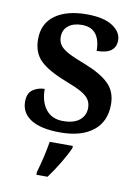

<svg xmlns="http://www.w3.org/2000/svg" viewBox="-86 -605 644 884"><g transform="rotate(10 235.5 -163.0)"><path d="M37 -102Q37 -142 61.5 -158.5Q86 -175 116 -175Q116 -115 144 -79.5Q172 -44 224 -44Q275 -44 301.5 -66Q328 -88 328 -123Q328 -146 317 -162.5Q306 -179 280.5 -193.5Q255 -208 205 -227Q120 -260 83 -296.5Q46 -333 46 -396Q46 -469 100 -508Q154 -547 248 -547Q327 -547 368.5 -520Q410 -493 410 -454Q410 -389 321 -389Q321 -440 299.5 -467.5Q278 -495 234 -495Q194 -495 170.5 -476Q147 -457 147 -424Q147 -401 159 -385Q171 -369 198 -354.5Q225 -340 278 -320Q355 -290 392 -253.5Q429 -217 429 -157Q429 -77 374 -33.5Q319 10 221 10Q130 10 83.5 -19.5Q37 -49 37 -102ZM147 208Q169 133 181 61H289V71Q276 101 250.5 143.5Q225 186 199 221H147Z"/></g></svg>

Font: Noto Serif SemiBold
Style: Regular
Weight: 600
Designer: Monotype Design Team
Foundry: Monotype Imaging Inc.
Version: Version 1.001